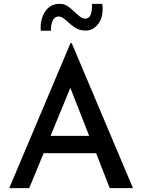

<svg xmlns="http://www.w3.org/2000/svg" viewBox="-20 -979 740 999"><path d="M28 0 347 -755H353L672 0H551L480 -182H207L132 0ZM243 -272H444L346 -522ZM426 -820Q394 -820 372.5 -834Q351 -848 334 -864Q322 -875 310 -884Q298 -893 284 -893Q265 -893 254.5 -872.5Q244 -852 245 -819H192Q188 -878 214.5 -918.5Q241 -959 290 -959Q316 -959 335 -945Q354 -931 370 -915Q384 -902 397 -892Q410 -882 424 -882Q444 -882 452 -903.5Q460 -925 459 -959H512Q520 -896 493.5 -858Q467 -820 426 -820Z"/></svg>

Font: Reem Kufi Ink
Style: Regular
Weight: 400
Designer: Khaled Hosny
Version: Version 1.7